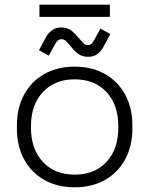

<svg xmlns="http://www.w3.org/2000/svg" viewBox="-20 -784 636 818"><path d="M52 -237V-249Q52 -324 82.5 -380.5Q113 -437 168.5 -468.5Q224 -500 298 -500Q372 -500 427.5 -468.5Q483 -437 513.5 -380.5Q544 -324 544 -249V-237Q544 -162 513.5 -105.5Q483 -49 427.5 -17.5Q372 14 298 14Q224 14 168.5 -17.5Q113 -49 82.5 -105.5Q52 -162 52 -237ZM484 -239V-247Q484 -337 434 -391.5Q384 -446 298 -446Q213 -446 162.5 -391.5Q112 -337 112 -247V-239Q112 -149 162.5 -94.5Q213 -40 298 -40Q384 -40 434 -94.5Q484 -149 484 -239ZM188 -547 146 -570 176 -626Q186 -644 202 -655.5Q218 -667 240 -667Q261 -667 276.5 -658.5Q292 -650 310 -628Q324 -612 333.5 -602Q343 -592 353 -592Q363 -592 369 -597Q375 -602 380 -611L408 -662L450 -639L420 -583Q410 -565 394.5 -553.5Q379 -542 356 -542Q335 -542 319.5 -550.5Q304 -559 286 -581Q273 -597 263.5 -607Q254 -617 243 -617Q233 -617 227 -612Q221 -607 216 -598ZM148 -712V-764H448V-712Z"/></svg>

Font: Space Grotesk Frontify Light
Style: Regular
Weight: 300
Designer: Florian Karsten
Version: Version 2.000